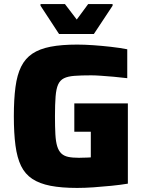

<svg xmlns="http://www.w3.org/2000/svg" viewBox="-20 -915 704 943"><path d="M359 8Q282 8 228 -2.5Q174 -13 138.5 -36.5Q103 -60 83.5 -100Q64 -140 56 -200.5Q48 -261 48 -344Q48 -427 56 -487.5Q64 -548 84 -588Q104 -628 139 -651.5Q174 -675 228 -685.5Q282 -696 359 -696Q395 -696 438 -693Q481 -690 525 -685Q569 -680 605 -673V-531Q573 -535 539 -538Q505 -541 475.5 -543Q446 -545 428 -545Q378 -545 345.5 -542.5Q313 -540 294 -530.5Q275 -521 265.5 -500Q256 -479 253 -441Q250 -403 250 -344Q250 -292 252 -255.5Q254 -219 261 -196.5Q268 -174 281 -161.5Q294 -149 315 -144.5Q336 -140 368 -140Q375 -140 385.5 -140.5Q396 -141 407 -141Q418 -141 426 -142V-268H345V-407H608V-13Q572 -7 527.5 -2.5Q483 2 439.5 5Q396 8 359 8ZM270 -748 179 -887V-895H299L357 -819L413 -895H533V-887L441 -748Z"/></svg>

Font: Saira Thin ExtraBold
Style: Regular
Weight: 800
Version: Version 1.101